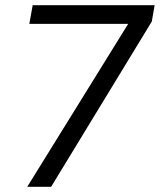

<svg xmlns="http://www.w3.org/2000/svg" viewBox="-20 -720 616 740"><path d="M85 0 474 -628H93L106 -700H576L565 -637L177 0Z"/></svg>

Font: DM Sans 24pt
Style: Italic
Weight: 400
Italic angle: -10°
Designer: Colophon Foundry, Jonny Pinhorn
Foundry: Colophon Foundry
Version: Version 4.004;gftools[0.9.30]